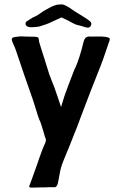

<svg xmlns="http://www.w3.org/2000/svg" viewBox="-20 -858 569 881"><path d="M383 -731Q375 -731 356 -738L329 -745Q312 -752 294 -763L262 -778L216 -757Q197 -747 159 -736Q139 -733 121 -733Q110 -733 103.5 -738Q97 -743 97 -749Q97 -757 104 -761L131 -778Q134 -779 144.5 -784Q155 -789 179 -807Q219 -830 231 -833Q240 -837 249 -837Q253 -838 260 -838Q268 -838 274.5 -835.5Q281 -833 287 -829.5Q293 -826 298 -823Q326 -803 344 -793L365 -780Q381 -770 391 -762Q401 -754 399 -746Q395 -731 383 -731ZM185 -585 192 -562Q207 -511 216 -491Q229 -461 244 -415Q260 -367 260 -367L268 -392Q274 -414 282 -435L293 -465L303 -491Q303 -491 313 -517Q321 -539 325 -546Q333 -562 344.5 -597.5Q356 -633 362 -661Q367 -681 374.5 -686Q382 -691 390 -690.5Q398 -690 400 -690Q403 -690 425 -690.5Q447 -691 463 -689Q484 -686 484 -679Q484 -678 482 -670Q480 -665 477.5 -657.5Q475 -650 472 -641Q448 -570 441 -554Q423 -510 397.5 -444Q372 -378 354 -330Q342 -295 300 -191Q264 -105 261 -92Q257 -80 252.5 -53.5Q248 -27 246 -19Q241 2 230 1H203Q197 2 163 2L126 3Q114 3 114 -3Q114 -6 115.5 -8.5Q117 -11 118 -14L129 -44Q152 -109 153 -111Q155 -119 172 -165L180 -185Q182 -190 186 -198.5Q190 -207 190.5 -212.5Q191 -218 189 -223Q187 -226 180 -252Q178 -258 172 -278.5Q166 -299 160 -310Q154 -325 144 -359Q137 -382 131 -400Q115 -444 91.5 -513Q68 -582 54 -624Q49 -640 41 -656Q34 -672 34 -677Q34 -684 41.5 -686.5Q49 -689 64 -690Q68 -691 80 -691Q95 -691 104 -690Q137 -690 145 -689Q153 -688 155.5 -685Q158 -682 158 -677Q158 -672 159 -668Q169 -633 185 -585Z"/></svg>

Font: Barrio
Style: Regular
Weight: 400
Designer: Pablo Cosgaya & Sergio Jimenez
Foundry: Pablo Cosgaya & Sergio Jimenez
Version: Version 1.005